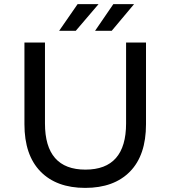

<svg xmlns="http://www.w3.org/2000/svg" viewBox="-20 -907 831 935"><path d="M268 -757 358 -887H460L349 -757ZM443 -757 532 -887H633L524 -757ZM99 -302V-700H199V-306Q199 -81 396 -81Q594 -81 594 -306V-700H691V-302Q691 -151 613 -71.5Q535 8 395 8Q255 8 177 -72Q99 -152 99 -302Z"/></svg>

Font: Montserrat
Style: Regular
Weight: 500
Designer: Julieta Ulanovsky
Foundry: Julieta Ulanovsky
Version: Version 7.200;PS 007.200;hotconv 1.0.88;makeotf.lib2.5.64775